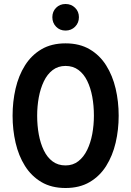

<svg xmlns="http://www.w3.org/2000/svg" viewBox="-20 -929 656 961"><path d="M308 12Q237.5 12 187.2 -17.8Q137 -47.5 105 -98.5Q73 -149.5 58 -214.5Q43 -279.5 43 -350Q43 -420.5 58 -485.5Q73 -550.5 105 -601.5Q137 -652.5 187.2 -682.2Q237.5 -712 308 -712Q378.5 -712 429 -682.2Q479.5 -652.5 511.5 -601.5Q543.5 -550.5 558.8 -485.5Q574 -420.5 574 -350Q574 -279.5 558.8 -214.5Q543.5 -149.5 511.5 -98.5Q479.5 -47.5 429 -17.8Q378.5 12 308 12ZM308 -101Q345 -101 372 -122Q399 -143 416.2 -178.5Q433.5 -214 441.8 -258.5Q450 -303 450 -350Q450 -400 441.8 -444.8Q433.5 -489.5 416.5 -524.2Q399.5 -559 372.5 -579Q345.5 -599 308 -599Q270.5 -599 243.5 -578.2Q216.5 -557.5 199.5 -522Q182.5 -486.5 174.2 -442Q166 -397.5 166 -350Q166 -300.5 174.2 -255.8Q182.5 -211 199.5 -176Q216.5 -141 243.5 -121Q270.5 -101 308 -101ZM308 -776Q279.5 -776 260.8 -795.3Q242 -814.6 242 -843Q242 -871.2 260.8 -890.1Q279.5 -909 308 -909Q336.5 -909 355.8 -890.1Q375 -871.2 375 -843Q375 -814.6 355.8 -795.3Q336.5 -776 308 -776Z"/></svg>

Font: Overpass Mono Light
Style: Regular
Weight: 300
Monospace: yes
Designer: Delve Withrington, Dave Bailey
Foundry: Delve Fonts LLC
Version: Version 4.000